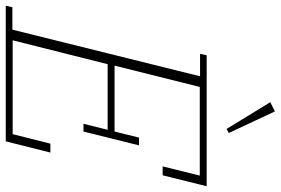

<svg xmlns="http://www.w3.org/2000/svg" viewBox="-181 -801 975 667"><g transform="rotate(90 306.5 -467.5)"><path d="M-2 -23H76L238 -675H160L165 -698H620L582 -545H551L583 -674H275L201 -378H430L451 -463H478L430 -270H403L424 -354H196L113 -24H439L472 -155H503L464 0H-7ZM328 -919 360 -935 435 -775 421 -767Z"/></g></svg>

Font: IBM Plex Serif ExtraLight
Style: Italic
Weight: 200
Italic angle: -14°
Designer: Mike Abbink, Paul van der Laan, Pieter van Rosmalen
Foundry: Bold Monday
Version: Version 2.5